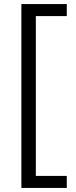

<svg xmlns="http://www.w3.org/2000/svg" viewBox="-20 -779 371 943"><path d="M85 144V-759H308V-700H156V85H308V144Z"/></svg>

Font: SUSE Thin
Style: Regular
Weight: 400
Version: Version 1.000